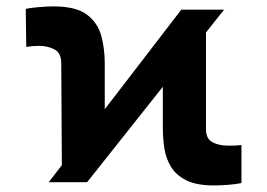

<svg xmlns="http://www.w3.org/2000/svg" viewBox="-20 -558 818 588"><path d="M129.3 0 169.4 -52.2 167.6 -364.3Q167.3 -396.7 146.1 -407.1Q125 -417.6 99.4 -417.6Q89.5 -417.6 79.4 -416.7Q69.2 -415.8 60.4 -414.4L58.9 -530.9Q73.9 -534.1 98.7 -536.2Q123.6 -538.4 144.2 -538.4Q212.4 -538.4 245.7 -513.5Q279.1 -488.6 290 -448.9Q300.8 -409.1 300.8 -364.3V-223.4L535.2 -528.4H666.2L610.8 -458.5V-164.1Q610.4 -133.5 630.1 -122.7Q649.9 -111.9 680 -111.9Q688.2 -111.9 698.7 -112.2Q709.2 -112.6 719.5 -114V2.5Q704.2 6 679 8Q653.8 9.9 635.3 9.9Q581.3 9.9 549.7 -6.2Q518.1 -22.4 502.8 -48.5Q487.6 -74.6 483.1 -105.3Q478.7 -136 478.7 -165.1V-292.3L246.8 0Z"/></svg>

Font: Inter UI Extra Bold
Style: Regular
Weight: 800
Designer: Rasmus Andersson
Foundry: rsms
Version: 3.2;8d6f07862